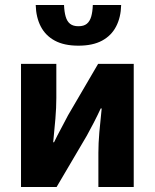

<svg xmlns="http://www.w3.org/2000/svg" viewBox="-20 -753 623 773"><path d="M64.6 0V-496H206.8V-358.4Q206.8 -320.1 203 -274.7Q199.2 -229.3 194.2 -180.3H197.6Q209.9 -206 226.3 -236.3Q242.6 -266.7 253.9 -288.7L375.1 -496H518.4V0H376.1V-138.1Q376.1 -175.5 380 -220.9Q383.9 -266.2 389.4 -316.2H385.4Q373.5 -290.2 357.7 -259.5Q341.9 -228.8 329.6 -206.9L207.8 0ZM295.8 -569.1Q238.3 -569.1 200.8 -589.3Q163.3 -609.5 144.2 -646.3Q125.1 -683.1 123.8 -732.8H237.8Q238.8 -705.5 244.4 -686.2Q249.9 -667 262.1 -657.2Q274.4 -647.4 295.8 -647.4Q317.4 -647.4 329.5 -657.2Q341.6 -667 347.2 -686.2Q352.7 -705.5 353.7 -732.8H467.8Q466.6 -683.1 447.4 -646.3Q428.3 -609.5 390.8 -589.3Q353.2 -569.1 295.8 -569.1Z"/></svg>

Font: Source Sans 3 VF
Style: Regular
Weight: 200
Designer: Paul D. Hunt
Foundry: Adobe
Version: Version 3.046;hotconv 1.0.118;makeotfexe 2.5.65603